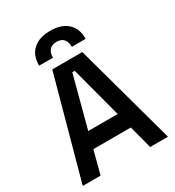

<svg xmlns="http://www.w3.org/2000/svg" viewBox="-212 -1033 1057 1157"><g transform="rotate(-30 316.5 -454.0)"><path d="M20 0 212 -700H421L613 0H489L447 -160H186L144 0ZM214 -270H419L325 -625H308ZM155 -759V-765Q155 -832 198 -870Q241 -908 317 -908Q393 -908 435.5 -870Q478 -832 478 -765V-759H382V-763Q382 -792 366.5 -811.5Q351 -831 317 -831Q282 -831 266.5 -811.5Q251 -792 251 -763V-759Z"/></g></svg>

Font: Space Grotesk SemiBold
Style: Regular
Weight: 600
Designer: Florian Karsten
Foundry: Florian Karsten
Version: Version 2.000